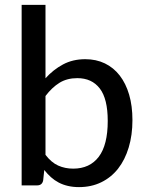

<svg xmlns="http://www.w3.org/2000/svg" viewBox="-20 -758 602 785"><path d="M166 -125Q190 -93.5 218 -81Q246 -68.5 279 -68.5Q347 -68.5 383.8 -117Q420.5 -165.5 420.5 -263.5Q420.5 -354 388 -396.2Q355.5 -438.5 296 -438.5Q254 -438.5 223.2 -419.5Q192.5 -400.5 166 -365.5ZM166 -438Q197.5 -473 237.5 -494.5Q277.5 -516 328.5 -516Q373 -516 408.8 -498.8Q444.5 -481.5 469.5 -449.2Q494.5 -417 508 -371Q521.5 -325 521.5 -267Q521.5 -205.5 506.2 -155Q491 -104.5 462.8 -68.5Q434.5 -32.5 394 -12.8Q353.5 7 303 7Q278.5 7 258 2.2Q237.5 -2.5 220.2 -11.5Q203 -20.5 188.5 -33.5Q174 -46.5 161 -63L156.5 -20.5Q152.5 0 131.5 0H68.5V-738H166Z"/></svg>

Font: LatoLatin Medium
Style: Regular
Weight: 500
Designer: Lukasz Dziedzic with Adam Twardoch and Botio Nikoltchev
Foundry: tyPoland Lukasz Dziedzic
Version: Version 2.015; 2015-08-06; http://www.latofonts.com/